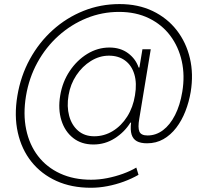

<svg xmlns="http://www.w3.org/2000/svg" viewBox="-20 -720 1015 934"><path d="M421.9 193.4Q327.6 193.4 254.4 160.2Q181.2 127 133.1 66.9Q85 6.8 66.7 -75Q48.3 -156.7 64.5 -253.9Q80.6 -350.6 125.2 -432.1Q169.9 -513.7 236.6 -573.7Q303.2 -633.8 386 -667Q468.8 -700.2 561.5 -700.2Q652.3 -700.2 722.9 -666.3Q793.5 -632.3 839.6 -573Q885.7 -513.7 903.8 -436.8Q921.9 -359.9 907.7 -272.9Q899.4 -223.6 881.8 -178.7Q864.3 -133.8 837.4 -98.6Q810.5 -63.5 775.1 -43.2Q739.7 -22.9 695.3 -22.9Q664.1 -22.9 645.5 -33.2Q627 -43.5 620.1 -65.7Q613.3 -87.9 617.7 -123.5H614.3Q585.9 -77.6 538.6 -47.4Q491.2 -17.1 434.6 -17.1Q376 -17.1 335.7 -48.8Q295.4 -80.6 278.6 -134.8Q261.7 -189 272.9 -255.4Q283.7 -321.3 318.8 -374Q354 -426.8 404.5 -457.8Q455.1 -488.8 512.2 -488.8Q565.9 -488.8 603 -461.2Q640.1 -433.6 654.3 -391.6H658.2L672.9 -480.5H713.4L657.7 -143.6Q649.9 -99.1 658 -80.1Q666 -61 697.8 -61Q738.8 -61 772.9 -86.7Q807.1 -112.3 831.5 -160.2Q856 -208 866.7 -273.4Q879.9 -352.1 864.3 -422.4Q848.6 -492.7 808.3 -546.4Q768.1 -600.1 704.8 -631.1Q641.6 -662.1 559.1 -662.1Q476.6 -662.1 401.4 -631.6Q326.2 -601.1 264.6 -545.9Q203.1 -490.7 162.1 -416Q121.1 -341.3 106.4 -252.9Q91.8 -164.6 107.4 -90.1Q123 -15.6 165 39.1Q207 93.8 272.7 124Q338.4 154.3 423.3 154.3Q461.9 154.3 501.5 146.5Q541 138.7 577.6 125.5Q614.3 112.3 643.1 95.2L653.8 130.4Q620.6 149.4 582 163.6Q543.5 177.7 502.9 185.5Q462.4 193.4 421.9 193.4ZM438.5 -57.1Q486.8 -57.1 528.6 -82.5Q570.3 -107.9 598.9 -153.1Q627.4 -198.2 636.7 -256.8Q646.5 -315.4 633.5 -358.6Q620.6 -401.9 588.6 -425.5Q556.6 -449.2 509.8 -449.2Q463.9 -449.2 422.1 -423.3Q380.4 -397.5 351.3 -353.8Q322.3 -310.1 313.5 -256.8Q304.2 -202.1 316.4 -156.7Q328.6 -111.3 359.9 -84.2Q391.1 -57.1 438.5 -57.1Z"/></svg>

Font: Inter ExtraLight
Style: Italic
Weight: 250
Italic angle: -9.3988°
Designer: Rasmus Andersson
Foundry: rsms
Version: Version 4.001;git-66647c0bb